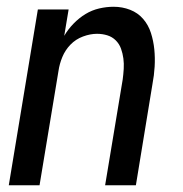

<svg xmlns="http://www.w3.org/2000/svg" viewBox="-20 -548 540 568"><path d="M6 0 92 -520H183L170 -442Q181 -461 197.5 -478Q214 -495 233 -506.5Q252 -518 273.5 -523Q295 -528 316 -528Q342 -528 365 -519Q388 -510 403.5 -492Q419 -474 426.5 -450.5Q434 -427 436.5 -402Q439 -377 437.5 -351Q436 -325 431 -299L382 0H291L343 -313Q345 -328 346 -344Q347 -360 345 -375Q343 -390 338 -404Q333 -418 322.5 -428.5Q312 -439 297.5 -443.5Q283 -448 267 -448Q247 -448 225.5 -440Q204 -432 188.5 -416Q173 -400 164.5 -379.5Q156 -359 153 -338L97 0Z"/></svg>

Font: Iosevka Curly Medium
Style: Italic
Weight: 500
Italic angle: -9°
Monospace: yes
Designer: Belleve Invis
Foundry: Belleve Invis
Version: Version 22.1.2; ttfautohint (v1.8.4)